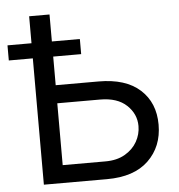

<svg xmlns="http://www.w3.org/2000/svg" viewBox="-88 -776 769 826"><g transform="rotate(-5 296.5 -363.5)"><path d="M582.4 -214.5Q582.4 -119.7 520.2 -59.8Q458.1 0 340.9 0H68.2V-727.3H156.2V-421.9H340.9Q458.1 -421.9 520.2 -365.6Q582.4 -309.3 582.4 -214.5ZM156.2 -76.7H340.9Q390.6 -76.7 425.2 -96.8Q459.9 -116.8 477.8 -148.6Q495.7 -180.4 495.7 -215.9Q495.7 -268.1 455.6 -305.9Q415.5 -343.8 340.9 -343.8H156.2ZM277 -610.8V-545.5H-35.5V-610.8Z"/></g></svg>

Font: Inter UI
Style: Regular
Weight: 400
Designer: Rasmus Andersson
Foundry: rsms
Version: Version 2.2